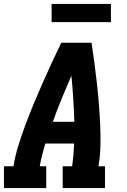

<svg xmlns="http://www.w3.org/2000/svg" viewBox="-21 -951 641 971"><path d="M-1 0V-110H47Q56 -164 72.5 -217Q89 -270 108.5 -322Q128 -374 149.5 -426Q171 -478 194 -530Q217 -582 240.5 -633Q264 -684 289 -735H442Q450 -684 456.5 -633Q463 -582 469 -530Q475 -478 479 -426.5Q483 -375 485.5 -322.5Q488 -270 487 -216.5Q486 -163 477 -110H510V0H296V-110H344Q348 -139 350.5 -168Q353 -197 354 -225H208Q200 -197 192.5 -168Q185 -139 180 -110H213V0ZM246 -335H355Q353 -394 349.5 -452Q346 -510 340 -568Q315 -510 291 -452Q267 -394 246 -335ZM540 -839H240V-931H540Z"/></svg>

Font: Iosevka Curly Slab XBdExObl
Style: Regular
Weight: 800
Width: 7
Italic angle: -9°
Monospace: yes
Designer: Belleve Invis
Foundry: Belleve Invis
Version: Version 11.1.0; ttfautohint (v1.8.3)